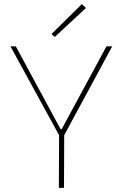

<svg xmlns="http://www.w3.org/2000/svg" viewBox="-20 -916 575 936"><path d="M231 -750 379 -896 399 -877 247 -736ZM292 0H267L268 -257L31 -690H57L275 -287H281L499 -690H527L293 -257Z"/></svg>

Font: Taylor Sans Thin
Style: Regular
Weight: 100
Italic angle: -8°
Designer: Natanael Gama
Version: Version 1.001 September 8, 2015